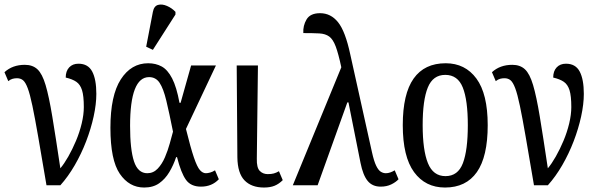

<svg xmlns="http://www.w3.org/2000/svg" viewBox="-33 -829 2669 859"><path d="M175 0Q153 -130 138 -216.5Q123 -303 112 -355.5Q101 -408 91 -434.5Q81 -461 70 -470Q59 -479 43 -479Q33 -479 23.5 -476.5Q14 -474 4 -466L-13 -506Q23 -539 78 -539Q113 -539 134.5 -519Q156 -499 171 -448.5Q186 -398 201 -307.5Q216 -217 237 -76Q254 -96 272.5 -128.5Q291 -161 307 -199Q323 -237 332.5 -276.5Q342 -316 342 -350Q342 -400 334 -425.5Q326 -451 308.5 -463Q291 -475 261 -482Q261 -511 276.5 -527.5Q292 -544 318 -544Q361 -544 379.5 -509Q398 -474 398 -409Q398 -363 386 -308Q374 -253 352.5 -197Q331 -141 301.5 -90Q272 -39 237 0Z M612 10Q545 10 503 -51.5Q461 -113 461 -257Q461 -402 507.5 -474Q554 -546 630 -546Q664 -546 690.5 -531.5Q717 -517 737 -478.5Q757 -440 770 -369H775L822 -536H933L799 -252Q820 -167 834.5 -124.5Q849 -82 861.5 -68Q874 -54 888 -54Q896 -54 907 -57Q918 -60 929 -67L946 -27Q915 6 866 6Q821 6 799 -24.5Q777 -55 759 -126H755Q743 -90 724.5 -59Q706 -28 679 -9Q652 10 612 10ZM626 -54Q653 -54 672.5 -74.5Q692 -95 705 -125.5Q718 -156 726.5 -187Q735 -218 741 -240Q724 -325 711 -379Q698 -433 681 -458.5Q664 -484 634 -484Q549 -484 549 -266Q549 -160 566.5 -107Q584 -54 626 -54ZM651 -606 621 -620 651 -776Q656 -802 674 -807Q692 -812 714 -802.5Q736 -793 752 -776V-764Z M1148 10Q1092 10 1061 -22Q1030 -54 1029 -125L1026 -536H1121L1116 -119Q1115 -79 1129 -64.5Q1143 -50 1165 -50Q1181 -50 1192 -53Q1203 -56 1215 -63L1232 -23Q1215 -6 1195.5 2Q1176 10 1148 10Z M1277 0 1494 -528Q1481 -589 1469 -621Q1457 -653 1440 -665.5Q1423 -678 1395.5 -679.5Q1368 -681 1324 -681Q1322 -714 1338.5 -742Q1355 -770 1399 -770Q1447 -770 1479.5 -729.5Q1512 -689 1534 -586L1631 -149Q1640 -108 1650 -87.5Q1660 -67 1671 -60.5Q1682 -54 1693 -54Q1703 -54 1713 -57.5Q1723 -61 1733 -67L1750 -27Q1738 -14 1717.5 -4Q1697 6 1670 6Q1633 6 1612 -19.5Q1591 -45 1580 -100L1526 -371H1521L1388 0Z M1958 10Q1870 10 1819.5 -59Q1769 -128 1769 -269Q1769 -409 1817.5 -477.5Q1866 -546 1961 -546Q2048 -546 2098.5 -477.5Q2149 -409 2149 -269Q2149 -128 2100.5 -59Q2052 10 1958 10ZM1960 -41Q2016 -41 2038 -99Q2060 -157 2060 -269Q2060 -381 2037.5 -437.5Q2015 -494 1959 -494Q1904 -494 1881 -437.5Q1858 -381 1858 -269Q1858 -157 1881.5 -99Q1905 -41 1960 -41Z M2356 0Q2334 -130 2319 -216.5Q2304 -303 2293 -355.5Q2282 -408 2272 -434.5Q2262 -461 2251 -470Q2240 -479 2224 -479Q2214 -479 2204.5 -476.5Q2195 -474 2185 -466L2168 -506Q2204 -539 2259 -539Q2294 -539 2315.5 -519Q2337 -499 2352 -448.5Q2367 -398 2382 -307.5Q2397 -217 2418 -76Q2435 -96 2453.5 -128.5Q2472 -161 2488 -199Q2504 -237 2513.5 -276.5Q2523 -316 2523 -350Q2523 -400 2515 -425.5Q2507 -451 2489.5 -463Q2472 -475 2442 -482Q2442 -511 2457.5 -527.5Q2473 -544 2499 -544Q2542 -544 2560.5 -509Q2579 -474 2579 -409Q2579 -363 2567 -308Q2555 -253 2533.5 -197Q2512 -141 2482.5 -90Q2453 -39 2418 0Z"/></svg>

Font: Noto Serif ExtraCondensed
Style: Regular
Weight: 400
Width: 2
Designer: Monotype Design Team
Foundry: Monotype Imaging Inc.
Version: Version 2.015